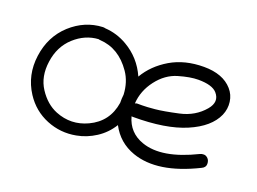

<svg xmlns="http://www.w3.org/2000/svg" viewBox="-82 -686 1164 870"><g transform="rotate(20 500.0 -251.5)"><path d="M286.6 -504.9Q291.5 -504.9 293.9 -504.2Q296.4 -503.4 296.9 -503.4Q353.5 -500 403.8 -470.7Q477.1 -428.2 512.2 -349.1Q548.8 -411.6 617.2 -452.1Q685.5 -492.2 777.3 -492.2Q869.1 -492.2 914.1 -440.9Q936 -416 940.4 -382.8Q944.8 -349.6 931.2 -317.9Q901.4 -250.5 805.2 -209.5Q709.5 -168.5 551.8 -168.9Q548.3 -168.9 544.9 -169.4Q564.5 -97.2 635.3 -72.3Q735.8 -36.6 895 -115.2Q901.9 -118.7 912.4 -118.7Q922.9 -118.7 932.1 -109.4Q941.4 -100.1 941.4 -83.5Q941.4 -66.9 923.3 -58.6Q740.2 32.2 614.3 -12.2Q538.1 -39.1 500.5 -110.8Q473.1 -66.4 430.2 -38.6Q387.2 -10.7 338.9 -2Q266.6 11.7 198.7 -15.9Q130.9 -43.5 89.8 -106.4Q38.6 -185.1 51.8 -281.7Q64.9 -378.4 131.8 -439.9Q199.2 -501 284.7 -504.9Q285.6 -504.9 286.1 -504.9ZM285.2 -446.8Q221.7 -442.9 170.4 -396.5Q119.1 -349.6 108.9 -274.4Q98.1 -199.2 133.8 -144.8Q169.4 -90.3 221.2 -69.3Q298.8 -38.1 375 -73.7Q460.9 -113.8 475.6 -209Q475.1 -229 477.5 -249.5Q474.6 -309.6 444.3 -353.5Q384.8 -439.9 293 -445.3Q289.1 -445.3 285.2 -446.8ZM859.9 -323.2Q895.5 -365.7 863.8 -401.9Q840.3 -428.7 772.9 -428.7Q734.4 -428.7 678.7 -412.4Q623 -396 583 -343.8Q543 -291.5 539.1 -229.5Q545.4 -232.4 548.6 -232.4Q551.8 -232.4 573.5 -232.4Q595.2 -232.4 634 -236.1Q672.9 -239.7 744.4 -255.4Q815.9 -271 859.9 -323.2Z"/></g></svg>

Font: Chilanka
Style: Regular
Weight: 400
Designer: Santhosh Thottingal <santhosh.thottingal@gmail.com>
Foundry: Swathanthra Malayalam Computing(SMC)
Version: Version 1.3; 20181103